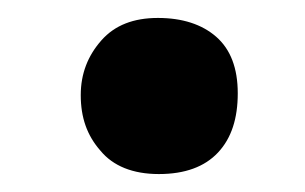

<svg xmlns="http://www.w3.org/2000/svg" viewBox="-20 -429 340 214"><path d="M157 -235C186 -235 208 -243 223 -259C238 -275 245 -297 245 -325C245 -353 237 -374 221 -388C205 -402 183 -409 156 -409C129 -409 108 -401 93 -384C78 -367 70 -347 70 -323C70 -298 77 -278 92 -261C106 -244 128 -235 157 -235Z"/></svg>

Font: Abril Fatface Utterance
Style: Regular
Weight: 500
Designer: Veronika Burian, Jos Scaglione
Foundry: TypeTogether
Version: ""